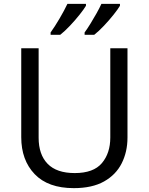

<svg xmlns="http://www.w3.org/2000/svg" viewBox="-20 -964 771 994"><path d="M640 -252Q640 -178 610 -118.5Q580 -59 518.5 -24.5Q457 10 362 10Q229 10 159.5 -62.5Q90 -135 90 -254V-714H180V-251Q180 -164 226.5 -116Q273 -68 367 -68Q464 -68 507.5 -119.5Q551 -171 551 -252V-714H640ZM601 -934Q591 -917 568 -888Q545 -859 518 -830.5Q491 -802 468 -784H418V-796Q432 -815 448 -841Q464 -867 479.5 -894.5Q495 -922 505 -944H601ZM425 -934Q415 -917 392 -888Q369 -859 342 -830.5Q315 -802 292 -784H242V-796Q263 -825 288 -867.5Q313 -910 329 -944H425Z"/></svg>

Font: TSCustom
Style: Regular
Weight: 400
Designer: Monotype Design Team
Foundry: Monotype Imaging Inc.
Version: Version 2.004; ttfautohint (v1.8.3) -l 8 -r 50 -G 200 -x 14 